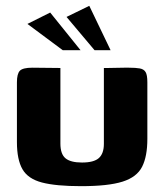

<svg xmlns="http://www.w3.org/2000/svg" viewBox="-20 -632 563 658"><path d="M187 -399V-140Q187 -104 204.5 -89.5Q222 -75 261 -75Q302 -75 319 -90.5Q336 -106 336 -139V-399Q337 -399 349 -399Q361 -399 376.5 -399.5Q392 -400 405.5 -400Q419 -400 422 -400Q445 -400 459 -397.5Q473 -395 479 -385Q485 -375 485 -350V-156Q485 -96 467 -60.5Q449 -25 400 -9.5Q351 6 258 6Q172 6 124 -6.5Q76 -19 57 -52Q38 -85 38 -145V-350Q38 -379 48 -389.5Q58 -400 91 -400Q115 -400 139 -399.5Q163 -399 187 -399ZM195 -460 74 -550 152 -589 256 -460ZM304 -460 208 -574 286 -612 359 -460Z"/></svg>

Font: r_Genos
Style: Bold
Weight: 700
Designer: Robert E. Leuschke
Foundry: Robert E. Leuschke
Version: Version 2.000;June 29, 2024;FontCreator 14.0.0.2814 32-bit